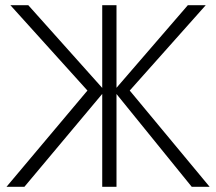

<svg xmlns="http://www.w3.org/2000/svg" viewBox="-20 -720 833 740"><path d="M317 -371 5 0H74L384 -370L89 -700H20ZM374 -700V0H429V-700ZM719 0H788L480 -371L773 -700H704L419 -370Z"/></svg>

Font: NM-font
Style: Light
Weight: 500
Designer: ""
Foundry: ""
Version: ""